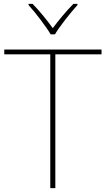

<svg xmlns="http://www.w3.org/2000/svg" viewBox="-20 -969 545 989"><path d="M241 -792H263C287 -833 342 -902 379 -943V-949H358C321 -912 280 -862 252 -824C224 -862 185 -912 148 -949H127V-943C164 -902 217 -833 241 -792ZM265 0V-689H503V-714H2V-689H239V0Z"/></svg>

Font: Noto Sans Arabic UI Th
Style: Regular
Weight: 100
Designer: Monotype Design Team, Nadine Chahine and Nizar Qandah
Foundry: Monotype Imaging Inc.
Version: Version 2.010